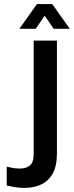

<svg xmlns="http://www.w3.org/2000/svg" viewBox="-20 -909 362 941"><path d="M100 12Q80 12 59.5 9Q39 6 13 0V-92Q30 -88 44.5 -85.5Q59 -83 78 -83Q108 -83 126.5 -98Q145 -113 145 -153V-710H259V-157Q259 -94 237.5 -57Q216 -20 180 -4Q144 12 100 12ZM75 -768 161 -889H236L322 -768H243L199 -832L155 -768Z"/></svg>

Font: Special Gothic Condensed Medium
Style: Regular
Weight: 500
Width: 3
Designer: Alistair McCready
Foundry: Monolith
Version: Version 1.000; ttfautohint (v1.8.4.7-5d5b)